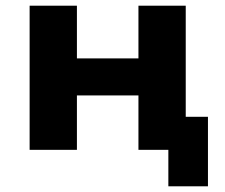

<svg xmlns="http://www.w3.org/2000/svg" viewBox="-20 -526 790 674"><path d="M571 128V0H466V-191H250V0H84V-506H250V-321H466V-506H632V-116H710V128Z"/></svg>

Font: Nunito Sans 6pt ExtraBold
Style: Regular
Weight: 800
Version: Version 3.101;gftools[0.9.27]